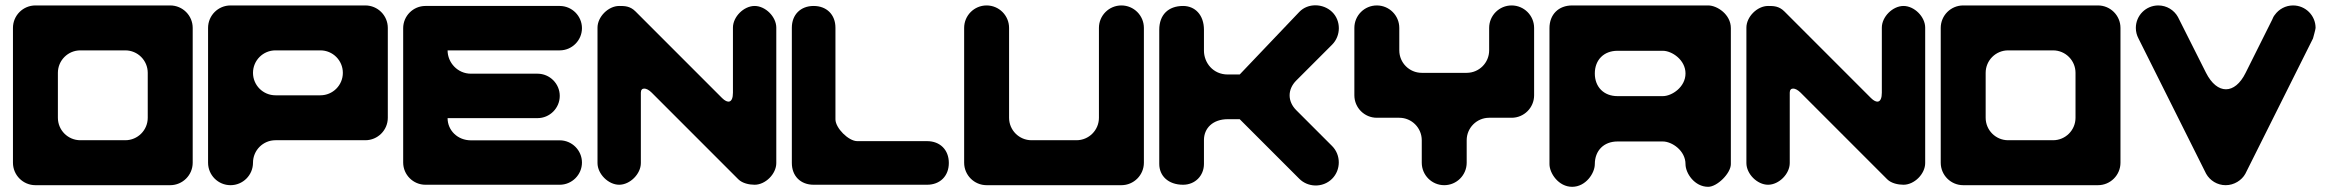

<svg xmlns="http://www.w3.org/2000/svg" viewBox="-20 -715 8986 741"><path d="M116.7 -0.3H636.9C684.8 -0.3 723.7 -39.2 723.7 -87V-607.3C723.7 -655.2 684.8 -694 636.9 -694H116.7C68.8 -694 30 -655.2 30 -607.3V-87C30 -39.2 68.8 -0.3 116.7 -0.3ZM550.2 -260.5C550.2 -212.6 511.4 -173.8 463.5 -173.8H290.1C242.2 -173.8 203.4 -212.6 203.4 -260.5V-433.9C203.4 -481.8 242.2 -520.6 290.1 -520.6H463.5C511.4 -520.6 550.2 -481.8 550.2 -433.9Z M869.7 -694C821.8 -694 783 -655.2 783 -607.3V-87C783 -39.2 821.8 -0.3 869.7 -0.3C917.6 -0.3 956.4 -39.2 956.4 -87C956.4 -134.9 995.2 -173.8 1043.1 -173.8H1389.9C1437.8 -173.8 1476.7 -212.6 1476.7 -260.5V-607.3C1476.7 -655.2 1437.8 -694 1389.9 -694ZM1043.1 -347.2C995.2 -347.2 956.4 -386 956.4 -433.9C956.4 -481.8 995.2 -520.6 1043.1 -520.6H1216.5C1264.4 -520.6 1303.2 -481.8 1303.2 -433.9C1303.2 -386 1264.4 -347.2 1216.5 -347.2Z M1621.7 -692C1574.6 -692 1536 -653.4 1536 -606.3V-87.7C1536 -40.6 1574.6 -2 1621.7 -2H2140.3C2187.4 -2 2226 -40.6 2226 -87.7C2226 -134.9 2187.4 -173.4 2140.3 -173.4H1797.4C1746 -173.4 1707.4 -212 1707.4 -259.1H2054.6C2101.7 -259.1 2140.3 -297.7 2140.3 -344.9C2140.3 -392 2101.7 -430.6 2054.6 -430.6H1797.4C1746 -430.6 1707.4 -473.4 1707.4 -520.6H1797.4H2140.3C2187.4 -520.6 2226 -559.1 2226 -606.3C2226 -653.4 2187.4 -692 2140.3 -692Z M2432.4 -671.1C2411.5 -692 2390.5 -692 2369.6 -692C2327.8 -692 2286 -650.2 2286 -608.4V-85.6C2286 -43.8 2327.8 -2 2369.6 -2C2411.5 -2 2453.3 -43.8 2453.3 -85.6V-357.5C2453.3 -378.4 2474.2 -378.4 2495.1 -357.5L2829.6 -22.9C2845 -7.6 2871.5 -2 2892.4 -2C2934.2 -2 2976 -43.8 2976 -85.6V-608.4C2976 -650.2 2934.2 -692 2892.4 -692C2850.5 -692 2808.7 -650.2 2808.7 -608.4V-357.5C2808.7 -315.6 2787.8 -315.6 2766.9 -336.5Z M3120.1 -2H3557.7C3608.2 -2 3641.9 -35.7 3641.9 -86.1C3641.9 -136.6 3608.2 -170.3 3557.7 -170.3H3288.4C3254.8 -170.3 3204.3 -220.8 3204.3 -254.4V-607.9C3204.3 -658.3 3170.6 -692 3120.1 -692C3069.7 -692 3036 -658.3 3036 -607.9V-86.1C3036 -35.7 3069.7 -2 3120.1 -2Z M3874.4 -607.3C3874.4 -655.2 3835.6 -694 3787.7 -694C3739.8 -694 3701 -655.2 3701 -607.3V-87C3701 -39.2 3739.8 -0.3 3787.7 -0.3H4307.9C4355.8 -0.3 4394.7 -39.2 4394.7 -87V-607.3C4394.7 -655.2 4355.8 -694 4307.9 -694C4260.1 -694 4221.2 -655.2 4221.2 -607.3V-260.5C4221.2 -212.6 4182.4 -173.8 4134.5 -173.8H3961.1C3913.2 -173.8 3874.4 -212.6 3874.4 -260.5Z M4626.5 -600C4626.5 -657.5 4592 -692 4546 -692C4488.5 -692 4454 -657.5 4454 -600V-82.5C4454 -36.5 4488.5 -2 4546 -2C4592 -2 4626.5 -36.5 4626.5 -82.5V-174.5C4626.5 -220.5 4661 -255 4718.5 -255H4764.5L4994.5 -25C5010.9 -8.6 5032.6 0 5054.5 0.8C5078.6 1.7 5102.9 -6.9 5121 -25C5155.5 -59.5 5155.5 -117 5121 -151.5L4983 -289.5C4948.5 -324 4948.5 -370 4983 -404.5L5121 -542.5C5155.5 -577 5156.1 -635.1 5121 -669C5103.7 -685.7 5080.2 -694.4 5057 -694.5C5033.9 -694.7 5011 -686.3 4994.5 -669L4764.5 -427.5H4718.5C4661 -427.5 4626.5 -473.5 4626.5 -519.5Z M5293.7 -694C5245.8 -694 5207 -655.2 5207 -607.3V-347.2C5207 -299.3 5245.8 -260.5 5293.7 -260.5H5380.4C5428.3 -260.5 5467.1 -221.6 5467.1 -173.8V-87C5467.1 -39.2 5505.9 -0.3 5553.8 -0.3C5601.7 -0.3 5640.5 -39.2 5640.5 -87V-173.8C5640.5 -221.6 5679.4 -260.5 5727.2 -260.5H5813.9C5861.8 -260.5 5900.7 -299.3 5900.7 -347.2V-607.3C5900.7 -655.2 5861.8 -694 5813.9 -694C5766.1 -694 5727.2 -655.2 5727.2 -607.3V-520.6C5727.2 -472.7 5688.4 -433.9 5640.5 -433.9H5467.1C5419.2 -433.9 5380.4 -472.7 5380.4 -520.6V-607.3C5380.4 -655.2 5341.6 -694 5293.7 -694Z M6135 -81.5C6135 -134 6170 -169 6222.5 -169H6397.5C6432.5 -169 6485 -134 6485 -81.5C6485 -46.5 6520 6 6572.5 6C6607.5 6 6660 -46.5 6660 -81.5V-606.5C6660 -659 6607.5 -694 6572.5 -694H6047.5C5995 -694 5960 -659 5960 -606.5V-81.5C5960 -46.5 5995 6 6047.5 6C6100 6 6135 -46.5 6135 -81.5ZM6397.5 -344H6222.5C6170 -344 6135 -379 6135 -431.5C6135 -484 6170 -519 6222.5 -519H6397.5C6432.5 -519 6485 -484 6485 -431.5C6485 -379 6432.5 -344 6397.5 -344Z M6866.4 -671.1C6845.5 -692 6824.5 -692 6803.6 -692C6761.8 -692 6720 -650.2 6720 -608.4V-85.6C6720 -43.8 6761.8 -2 6803.6 -2C6845.5 -2 6887.3 -43.8 6887.3 -85.6V-357.5C6887.3 -378.4 6908.2 -378.4 6929.1 -357.5L7263.6 -22.9C7279 -7.6 7305.5 -2 7326.4 -2C7368.2 -2 7410 -43.8 7410 -85.6V-608.4C7410 -650.2 7368.2 -692 7326.4 -692C7284.5 -692 7242.7 -650.2 7242.7 -608.4V-357.5C7242.7 -315.6 7221.8 -315.6 7200.9 -336.5Z M7556.7 -0.3H8076.9C8124.8 -0.3 8163.7 -39.2 8163.7 -87V-607.3C8163.7 -655.2 8124.8 -694 8076.9 -694H7556.7C7508.8 -694 7470 -655.2 7470 -607.3V-87C7470 -39.2 7508.8 -0.3 7556.7 -0.3ZM7990.2 -260.5C7990.2 -212.6 7951.4 -173.8 7903.5 -173.8H7730.1C7682.2 -173.8 7643.4 -212.6 7643.4 -260.5V-433.9C7643.4 -481.8 7682.2 -520.6 7730.1 -520.6H7903.5C7951.4 -520.6 7990.2 -481.8 7990.2 -433.9Z M8233.1 -566.7 8494.3 -44.4C8509.2 -18.1 8537.4 -0.3 8569.8 -0.3C8602.2 -0.3 8631.8 -19.2 8645.6 -44.3L8906.7 -566.6C8906.6 -566.7 8916.7 -601.6 8916.7 -607.3C8916.7 -655.2 8877.8 -694 8829.9 -694C8800.8 -694 8775 -679.6 8759.3 -657.5C8754.9 -652.6 8751.7 -645.2 8749.2 -639.1L8646.6 -433.7C8604.9 -349.4 8536.8 -349 8493.7 -434.3L8385.5 -649.4C8370.7 -676 8342.3 -694 8309.7 -694C8261.8 -694 8223 -655.2 8223 -607.3C8223 -592.6 8226.7 -578.8 8233.1 -566.7Z"/></svg>

Font: OpenLukyanov
Style: Regular
Weight: 400
Designer: Michail Lukyanov
Foundry: book-let.ru
Version: Version 2.1